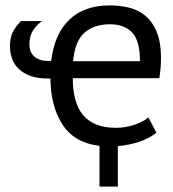

<svg xmlns="http://www.w3.org/2000/svg" viewBox="-20 -532 640 712"><path d="M560 -40Q534 -19 497 -6.5Q460 6 417 10V160H349V9Q257 -2 212.5 -69Q168 -136 167 -241H155Q119 -241 93 -250.5Q67 -260 50 -276Q33 -292 25 -314Q17 -336 17 -361Q17 -391 27 -412Q37 -433 58 -454H136Q116 -440 102.5 -419Q89 -398 89 -366Q89 -355 92.5 -344.5Q96 -334 104 -325.5Q112 -317 125.5 -311.5Q139 -306 159 -306Q166 -306 170 -307Q182 -407 237.5 -459.5Q293 -512 387 -512Q421 -512 455 -504.5Q489 -497 516 -476Q543 -455 560 -416.5Q577 -378 577 -315Q577 -282 571 -242H250Q250 -198 259 -164Q268 -130 287 -106.5Q306 -83 336.5 -70.5Q367 -58 411 -58Q445 -58 479 -69.5Q513 -81 530 -97ZM388 -442Q329 -442 293.5 -411Q258 -380 251 -305H499Q499 -381 470 -411.5Q441 -442 388 -442Z"/></svg>

Font: PT Mono
Style: Regular
Weight: 400
Monospace: yes
Designer: A.Korolkova, I.Chaeva
Foundry: ParaType Ltd
Version: Version 1.001W OFL